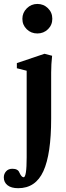

<svg xmlns="http://www.w3.org/2000/svg" viewBox="-62 -736 337 984"><path d="M52.7 -639.6Q52.7 -670.9 75.4 -693.4Q98.1 -715.8 129.4 -715.8Q161.6 -715.8 183.8 -693.8Q206.1 -671.9 206.1 -639.6Q206.1 -607.9 183.8 -586.2Q161.6 -564.5 129.4 -564.5Q97.2 -564.5 75 -586.2Q52.7 -607.9 52.7 -639.6ZM31.2 228.5Q-4.4 228.5 -23.4 213.4Q-42.5 198.2 -42.5 173.3Q-42.5 155.3 -30.8 142.1Q-19 128.9 1.5 128.9Q30.3 128.9 37.6 148.9Q48.3 172.4 59.1 172.4Q74.7 172.4 74.7 70.3V-373.5L24.4 -386.2V-412.6L166 -460.4L205.1 -450.2Q200.2 -407.2 200.2 -364.3V-128.4Q200.2 53.7 160.4 141.1Q120.6 228.5 31.2 228.5Z"/></svg>

Font: Elstob 8pt
Style: Bold
Weight: 700
Designer: Peter S. Baker
Version: Version 1.015